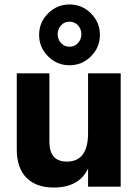

<svg xmlns="http://www.w3.org/2000/svg" viewBox="-20 -835 620 859"><path d="M329 -721.5Q314 -738 291 -738Q268 -738 253 -721.5Q238 -705 238 -682Q238 -659 253 -642.5Q268 -626 291 -626Q314 -626 329 -642.5Q344 -659 344 -682Q344 -705 329 -721.5ZM387 -583Q347 -543 291 -543Q235 -543 195 -583Q155 -623 155 -679Q155 -735 195 -775Q235 -815 291 -815Q347 -815 387 -775Q427 -735 427 -679Q427 -623 387 -583ZM374 -507H520V0H374V-81Q334 4 220 4Q142 4 98.5 -39.5Q55 -83 55 -168V-507H201V-201Q201 -112 279 -112Q374 -112 374 -239Z"/></svg>

Font: Hind Bold
Style: Regular
Weight: 700
Designer: Manushi Parikh, Satya Rajpurohit
Foundry: Indian Type Foundry
Version: Version 1.201;PS 1.0;hotconv 1.0.78;makeotf.lib2.5.61930; tt